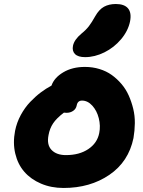

<svg xmlns="http://www.w3.org/2000/svg" viewBox="-20 -935 714 958"><path d="M404.8 -649.9Q369.6 -649.9 354.2 -665.3Q338.9 -680.7 344.2 -707Q350.6 -737.3 386.2 -767.1Q409.2 -785.6 423.6 -804.4Q438 -823.2 455.1 -854Q474.1 -887.7 499 -901.4Q523.9 -915 558.1 -915Q600.6 -915 618.9 -893.1Q637.2 -871.1 628.9 -828.1Q619.1 -780.8 584.2 -739.3Q549.3 -697.8 501 -673.8Q452.6 -649.9 404.8 -649.9ZM296.9 2.9Q235.4 2.9 184.6 -18.8Q133.8 -40.5 101.3 -77.9Q68.8 -115.2 56.2 -168.5Q43.5 -221.7 55.2 -282.2Q63.5 -323.7 83.7 -361.1Q104 -398.4 130.6 -426.3Q157.2 -454.1 183.6 -473.9Q210 -493.7 236.8 -507.8Q250.5 -547.4 295.7 -574.2Q340.8 -601.1 403.8 -601.1Q441.9 -601.1 476.3 -590.6Q510.7 -580.1 537.4 -561Q564 -542 586.2 -515.9Q608.4 -489.7 622.3 -458.5Q636.2 -427.2 644.8 -392.1Q653.3 -356.9 652.8 -320.1Q652.3 -283.2 646 -246.1Q621.6 -127.9 525.6 -62.5Q429.7 2.9 296.9 2.9ZM222.2 -261.2Q212.4 -212.9 237.1 -187Q261.7 -161.1 309.1 -161.1Q376 -161.1 420.7 -191.2Q465.3 -221.2 475.1 -271Q482.4 -307.1 472.9 -345Q463.4 -382.8 440.4 -408Q417.5 -433.1 389.2 -433.1Q367.2 -433.1 362.8 -409.2Q359.4 -391.6 345 -381.8Q330.6 -372.1 312 -372.1Q302.7 -372.1 298.8 -373Q261.7 -344.7 244.9 -319.3Q228 -293.9 222.2 -261.2Z"/></svg>

Font: Shantell Sans Irregular Bouncy
Style: Italic
Weight: 800
Italic angle: -11.31°
Designer: Stephen Nixon, Anya Danilova, Shantell Martin
Foundry: Arrow Type
Version: Version 1.006;[9816181b4]